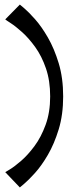

<svg xmlns="http://www.w3.org/2000/svg" viewBox="-20 -623 339 842"><path d="M67 199 3 132Q3 132 23 120Q43 108 72.5 82.5Q102 57 131 18Q160 -21 180 -75.5Q200 -130 200 -200Q200 -269 181.5 -323Q163 -377 134.5 -416.5Q106 -456 77 -482Q48 -508 27 -521.5Q6 -535 3 -538L67 -603Q67 -603 86 -587Q105 -571 133.5 -539Q162 -507 190 -458.5Q218 -410 237.5 -345.5Q257 -281 257 -200Q257 -120 237.5 -56Q218 8 190 56Q162 104 133.5 135.5Q105 167 86 183Q67 199 67 199Z"/></svg>

Font: Darker Grotesque SemiBold
Style: Regular
Weight: 600
Designer: Gabriel Lam
Foundry: TypeRant
Version: Version 1.000;gftools[0.9.28]